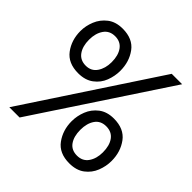

<svg xmlns="http://www.w3.org/2000/svg" viewBox="-194 -852 1004 1004"><g transform="rotate(45 308.0 -350.0)"><path d="M29 12 506 -712H583L105 12ZM10 -533Q10 -571 25.5 -609Q41 -647 74 -672.5Q107 -698 158 -698Q233 -698 269 -649Q305 -600 305 -533Q305 -494 290.5 -456Q276 -418 242.5 -393Q209 -368 158 -368Q83 -368 46.5 -417Q10 -466 10 -533ZM241 -533Q241 -583 219.5 -612.5Q198 -642 158 -642Q117 -642 95.5 -611Q74 -580 74 -533Q74 -484 95.5 -454Q117 -424 158 -424Q198 -424 219.5 -455.5Q241 -487 241 -533ZM311 -167Q311 -206 326 -244Q341 -282 374 -307.5Q407 -333 458 -333Q533 -333 569.5 -284Q606 -235 606 -167Q606 -128 591 -90Q576 -52 543 -27Q510 -2 458 -2Q383 -2 347 -51.5Q311 -101 311 -167ZM542 -167Q542 -217 520.5 -246.5Q499 -276 458 -276Q417 -276 396 -245.5Q375 -215 375 -167Q375 -118 396 -88.5Q417 -59 458 -59Q499 -59 520.5 -90Q542 -121 542 -167Z"/></g></svg>

Font: Overpass Mono
Style: Regular
Weight: 400
Monospace: yes
Designer: Delve Withrington, Dave Bailey
Foundry: Delve Fonts
Version: Version 1.000;DELV;Overpass